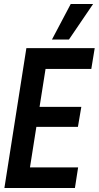

<svg xmlns="http://www.w3.org/2000/svg" viewBox="-20 -941 494 961"><path d="M2 0 112 -700H454L437 -596H208L178 -406H387L370 -306H162L130 -103H371L355 0ZM240 -743 334 -921H446L325 -743Z"/></svg>

Font: Georama SemiCondensed SemiBold
Style: Italic
Weight: 600
Width: 4
Italic angle: -9°
Designer: Jean-Baptiste Levee
Foundry: Production Type
Version: Version 1.000